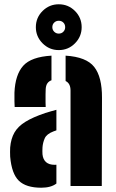

<svg xmlns="http://www.w3.org/2000/svg" viewBox="-20 -869 542 897"><path d="M27.5 -137Q27 -145.5 27 -159Q27 -172.5 27.5 -180Q31 -221 47.5 -249.8Q64 -278.5 98.8 -300Q133.5 -321.5 191.5 -341Q205.5 -345.5 218.2 -349Q231 -352.5 243.5 -356V-260Q240 -259 236.5 -257.5Q233 -256 229.5 -255Q198 -243 189 -222.8Q180 -202.5 178.5 -180Q178 -167.5 178 -163Q178 -158.5 178.5 -148Q181 -124 195.2 -111.5Q209.5 -99 235.5 -99Q241 -99 243.5 -99.5V-11.5Q218 8 172.5 8Q102 8 68.2 -24.5Q34.5 -57 27.5 -137ZM48.5 -369Q48 -375 47.5 -395.5Q47 -416 47.5 -436Q51 -520 88.5 -561.8Q126 -603.5 220.5 -609V-494Q208 -489.5 201.2 -479.5Q194.5 -469.5 193.5 -453Q193 -447.5 192.8 -428.2Q192.5 -409 192.8 -390.5Q193 -372 193.5 -369ZM309.5 0V-446Q309.5 -462.5 303.8 -473.8Q298 -485 286.5 -490.5V-609Q383.5 -603 420.2 -556.2Q457 -509.5 456.5 -412L455.5 0ZM254.5 -635Q210.5 -635 179 -666.5Q147.5 -698 147.5 -742Q147.5 -786.5 179 -817.8Q210.5 -849 254.5 -849Q299 -849 330.2 -817.8Q361.5 -786.5 361.5 -742Q361.5 -698 330.2 -666.5Q299 -635 254.5 -635ZM254.5 -712Q267.5 -712 276 -720.8Q284.5 -729.5 284.5 -742Q284.5 -755 276 -763.5Q267.5 -772 254.5 -772Q242 -772 233.2 -763.5Q224.5 -755 224.5 -742Q224.5 -729.5 233.2 -720.8Q242 -712 254.5 -712Z"/></svg>

Font: Big Shoulders Stencil Text Thin Black
Style: Regular
Weight: 900
Version: Version 2.001